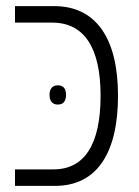

<svg xmlns="http://www.w3.org/2000/svg" viewBox="-20 -608 455 628"><path d="M29 0H160C298 0 366 -109 366 -295C366 -480 296 -588 157 -588H29V-534H151C256 -534 309 -451 309 -295C309 -135 256 -54 155 -54H29ZM142 -298C142 -278 151 -266 169 -266C188 -266 196 -278 196 -298C196 -317 188 -329 169 -329C151 -329 142 -317 142 -298Z"/></svg>

Font: Noto Sans Hebrew Condensed Light
Style: Regular
Weight: 300
Width: 3
Designer: Monotype Design Team
Foundry: Monotype Imaging Inc.
Version: Version 2.004